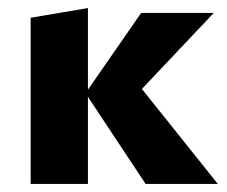

<svg xmlns="http://www.w3.org/2000/svg" viewBox="-20 -456 563 476"><path d="M341 0 192 -225 330 -424H510L286 -187L293 -284L520 0ZM56 0V-412L198 -436V0Z"/></svg>

Font: Ysabeau ExtraBold
Style: Regular
Weight: 800
Designer: Christian Thalmann (Catharsis Fonts)
Version: Version 2.002